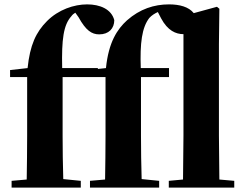

<svg xmlns="http://www.w3.org/2000/svg" viewBox="-20 -857 1119 877"><path d="M815 0H1050V-31L982 -37L980 -238V-656L982 -817L971 -826L865 -797C842 -826 800 -837 752 -837C684 -837 619 -816 560 -764C516 -724 476 -665 464 -546L427 -542V-546H264C261 -678 270 -743 306 -783C311 -790 317 -795 324 -799L339 -778C372 -718 399 -700 433 -700C477 -700 502 -727 502 -765C489 -815 437 -837 378 -837C318 -837 247 -813 195 -761C144 -710 117 -651 106 -546L26 -537V-505H104V-238C104 -171 103 -104 102 -37L33 -31V0H349V-31L269 -39C267 -105 266 -172 266 -238V-495V-505H462V-238C462 -171 461 -104 460 -37L391 -31V0H707V-31L627 -39C625 -105 624 -172 624 -238V-505H752V-546H623C619 -660 628 -731 662 -775C673 -787 686 -795 701 -802L716 -773C746 -717 783 -701 818 -701V-238L816 -37L751 -31V0Z"/></svg>

Font: Noto Serif CJK HK Black
Style: Regular
Weight: 900
Designer: Ryoko NISHIZUKA 西塚涼子 (kana & ideographs); Frank Grießhammer (Latin, Greek & Cyrillic); Wenlong ZHANG 张文龙 (bopomofo); San
Foundry: Adobe
Version: Version 2.001;hotconv 1.1.0;makeotfexe 2.6.0